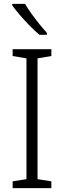

<svg xmlns="http://www.w3.org/2000/svg" viewBox="-20 -967 329 987"><path d="M244 0H45V-35L116 -46V-667L45 -679V-714H244V-679L173 -667V-46L244 -35ZM109 -947Q122 -924 141.5 -897Q161 -870 182 -844Q203 -818 221 -798V-788H183Q160 -807 133 -834.5Q106 -862 82 -890Q58 -918 43 -939V-947Z"/></svg>

Font: Noto Sans Gurmukhi SemiCondensed Light
Style: Regular
Weight: 300
Width: 4
Designer: Jelle Bosma - Monotype Design Team
Foundry: Monotype Imaging Inc.
Version: Version 2.004; ttfautohint (v1.8.4.7-5d5b)